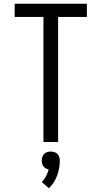

<svg xmlns="http://www.w3.org/2000/svg" viewBox="-20 -755 540 1021"><path d="M211 0V-665H58V-735H442V-665H289V0ZM240 246 202 213Q216 199 225 181.5Q234 164 239 146Q231 145 223.5 140.5Q216 136 211 129.5Q206 123 204 115Q202 107 202 99Q202 89 205 79.5Q208 70 214.5 63.5Q221 57 230.5 54Q240 51 250 51Q260 51 269.5 54Q279 57 285.5 63.5Q292 70 295 79.5Q298 89 298 99Q298 119 294.5 139Q291 159 284 178Q277 197 266 214.5Q255 232 240 246Z"/></svg>

Font: Iosevka Term Curly
Style: Regular
Weight: 400
Designer: Belleve Invis
Foundry: Belleve Invis
Version: Version 32.3.0